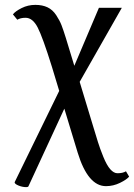

<svg xmlns="http://www.w3.org/2000/svg" viewBox="-20 -522 550 788"><path d="M244 -76 97 242Q96 246 87 246Q72 246 56 239.5Q40 233 40 226L223 -149L193 -248Q155 -370 134.5 -409.5Q114 -449 85 -449Q64 -449 51 -441L33 -463Q43 -476 69 -489Q95 -502 125 -502Q154 -502 175 -492Q196 -482 210.5 -460Q225 -438 232.5 -418.5Q240 -399 250 -367L285 -252L386 -490H480L307 -186L360 -11Q374 35 382 61Q390 87 404 121.5Q418 156 432.5 172.5Q447 189 462 189Q484 189 497 181L510 203Q500 215 472.5 228.5Q445 242 415 242Q341 242 299 105Z"/></svg>

Font: Linguistics Pro
Style: Regular
Weight: 400
Designer: Stefan Peev, Context Ltd
Foundry: Stefan Peev, Context Ltd
Version: Version 001.000